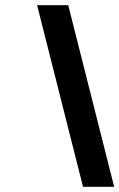

<svg xmlns="http://www.w3.org/2000/svg" viewBox="-20 -720 460 740"><path d="M300 0 123 -700H243L420 0Z"/></svg>

Font: Cuprum
Style: Bold Italic
Weight: 700
Italic angle: -10°
Designer: Jovanny Lemonad
Foundry: Jovanny Lemonad
Version: Version 3.000